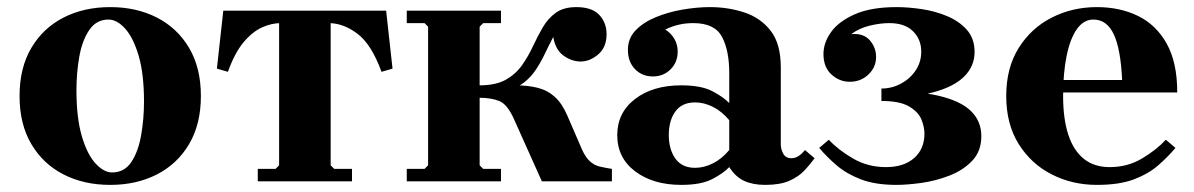

<svg xmlns="http://www.w3.org/2000/svg" viewBox="-20 -510 3359 540"><path d="M290 -490Q364 -490 421.5 -460.5Q479 -431 512 -375Q545 -319 545 -240Q545 -161 512 -105Q479 -49 421.5 -19.5Q364 10 290 10Q216 10 158.5 -19.5Q101 -49 68 -105Q35 -161 35 -240Q35 -319 68 -375Q101 -431 158.5 -460.5Q216 -490 290 -490ZM295 -25Q330 -25 349.5 -54.5Q369 -84 377 -130Q385 -176 385 -224Q385 -302 370 -353Q355 -404 332 -429.5Q309 -455 285 -455Q251 -455 231 -425.5Q211 -396 203 -350.5Q195 -305 195 -256Q195 -179 210 -127.5Q225 -76 248.5 -50.5Q272 -25 295 -25Z M770 -445Q743 -445 716 -432.5Q689 -420 664.5 -390.5Q640 -361 621 -308L590 -317L608 -480H1066L1084 -317L1053 -308Q1025 -385 985.5 -415Q946 -445 904 -445ZM910 -454V-45L920 -35H970V0H705V-35H755L765 -45V-454Z M1329 -45 1339 -35H1389V0H1124V-35H1174L1184 -45V-435L1174 -445H1124V-480H1389V-445H1339L1329 -435ZM1504 0 1426 -174Q1407 -217 1384 -226Q1361 -235 1329 -235V-270H1429Q1465 -270 1492.5 -263Q1520 -256 1540.5 -237.5Q1561 -219 1576 -184L1618 -87Q1628 -66 1640 -55.5Q1652 -45 1667 -41.5Q1682 -38 1701 -35V0ZM1601 -490Q1645 -490 1665.5 -468Q1686 -446 1686 -414Q1686 -377 1662.5 -357Q1639 -337 1613 -337Q1588 -337 1565 -353.5Q1542 -370 1536 -406Q1523 -381 1512 -358Q1501 -335 1487.5 -314.5Q1474 -294 1454.5 -278.5Q1435 -263 1404.5 -254.5Q1374 -246 1329 -246V-270Q1375 -270 1403 -286Q1431 -302 1448.5 -327Q1466 -352 1479 -380Q1492 -408 1506.5 -433Q1521 -458 1543 -474Q1565 -490 1601 -490Z M2132 10Q2098 10 2073.5 -1Q2049 -12 2031 -40V-305Q2031 -368 2010.5 -406.5Q1990 -445 1930 -445Q1908 -445 1889 -440.5Q1870 -436 1851 -427Q1867 -417 1876.5 -401Q1886 -385 1886 -365Q1886 -335 1866 -315Q1846 -295 1816 -295Q1786 -295 1766 -315.5Q1746 -336 1746 -370Q1746 -402 1767.5 -424.5Q1789 -447 1824 -461.5Q1859 -476 1899.5 -483Q1940 -490 1977 -490Q2028 -490 2073.5 -475Q2119 -460 2147.5 -423.5Q2176 -387 2176 -320V-104Q2176 -90 2183 -77.5Q2190 -65 2206 -65Q2217 -65 2226.5 -71.5Q2236 -78 2244 -88L2271 -65Q2259 -48 2242.5 -30.5Q2226 -13 2200 -1.5Q2174 10 2132 10ZM1896 10Q1817 10 1766.5 -28Q1716 -66 1716 -130Q1716 -193 1766 -231.5Q1816 -270 1896 -270Q1952 -270 1983.5 -253.5Q2015 -237 2031 -220V-172Q2010 -197 1985 -209.5Q1960 -222 1935 -222Q1898 -222 1879.5 -196.5Q1861 -171 1861 -130Q1861 -90 1879.5 -64Q1898 -38 1935 -38Q1960 -38 1985 -50.5Q2010 -63 2031 -88V-40Q2015 -23 1983.5 -6.5Q1952 10 1896 10Z M2502 -490Q2534 -490 2571.5 -484.5Q2609 -479 2643 -465Q2677 -451 2699 -426.5Q2721 -402 2721 -364Q2721 -324 2692 -295Q2663 -266 2605 -250.5Q2547 -235 2459 -235V-261Q2488 -261 2513.5 -274.5Q2539 -288 2555 -311.5Q2571 -335 2571 -365Q2571 -399 2548 -422Q2525 -445 2481 -445Q2456 -445 2426.5 -438Q2397 -431 2374 -414Q2409 -417 2426.5 -396.5Q2444 -376 2444 -350Q2444 -321 2422.5 -300.5Q2401 -280 2370 -280Q2341 -280 2318.5 -300.5Q2296 -321 2296 -358Q2296 -390 2317.5 -420Q2339 -450 2384.5 -470Q2430 -490 2502 -490ZM2459 -255Q2559 -255 2620.5 -240.5Q2682 -226 2711 -197.5Q2740 -169 2740 -127Q2740 -85 2714.5 -58Q2689 -31 2650 -16Q2611 -1 2571 4.5Q2531 10 2501 10Q2442 10 2401.5 -5.5Q2361 -21 2333 -45Q2305 -69 2284 -94L2311 -117Q2338 -88 2379.5 -64Q2421 -40 2472 -40Q2522 -40 2551 -65.5Q2580 -91 2580 -134Q2580 -153 2571.5 -174Q2563 -195 2537 -210.5Q2511 -226 2459 -226Z M3065 10Q2996 10 2938 -19.5Q2880 -49 2845 -105Q2810 -161 2810 -240Q2810 -319 2845 -375Q2880 -431 2938 -460.5Q2996 -490 3065 -490Q3130 -490 3181 -465Q3232 -440 3261.5 -387Q3291 -334 3291 -250H2935V-285H3136Q3132 -372 3112.5 -413.5Q3093 -455 3055 -455Q3028 -455 3009 -428.5Q2990 -402 2980 -353.5Q2970 -305 2970 -240Q2970 -176 2984.5 -131.5Q2999 -87 3028 -63.5Q3057 -40 3101 -40Q3151 -40 3191.5 -64Q3232 -88 3259 -117L3286 -94Q3265 -69 3237.5 -45Q3210 -21 3169 -5.5Q3128 10 3065 10Z"/></svg>

Font: Brygada 1918
Style: Bold
Weight: 700
Designer: Mateusz Machalski | Borys Kosmynka | Przemek Hoffer
Foundry: NIEPODLEGLA 2018
Version: Version 3.006